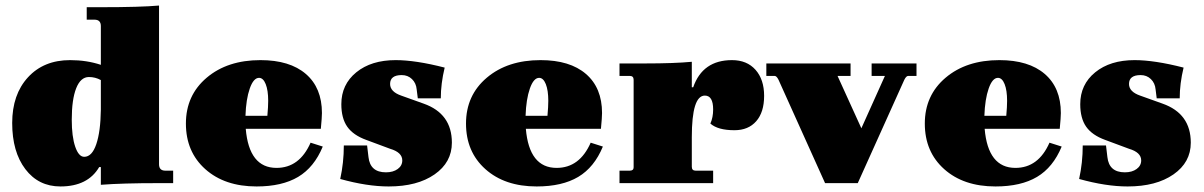

<svg xmlns="http://www.w3.org/2000/svg" viewBox="-20 -661 4345 693"><path d="M198 12Q119 12 71.5 -50.5Q24 -113 24 -217Q24 -320 81 -382Q138 -444 233 -444Q293 -444 344 -427V-567Q344 -590 321 -590H293V-635H345Q488 -635 554 -641V-68Q554 -45 577 -45H605V0H553Q420 0 344 6V-58H338Q297 12 198 12ZM284 -95Q312 -95 327.5 -140.5Q343 -186 344 -265V-372Q324 -383 301 -383Q271 -383 255 -342.5Q239 -302 239 -229Q239 -168 251.5 -131.5Q264 -95 284 -95Z M906 12Q791 12 721 -50.5Q651 -113 651 -215Q651 -317 726 -380.5Q801 -444 920 -444Q1026 -444 1084 -394Q1142 -344 1142 -253Q1142 -238 1138 -196H867Q879 -55 978 -55Q1061 -55 1101 -146L1145 -132Q1114 -57 1056 -22.5Q998 12 906 12ZM915 -380Q895 -380 881.5 -341.5Q868 -303 866 -243H945Q948 -276 948 -297Q948 -335 939 -357.5Q930 -380 915 -380Z M1383 12Q1305 12 1208 -15Q1221 -74 1221 -136H1305L1310 -94Q1316 -39 1373 -39Q1399 -39 1415.5 -51Q1432 -63 1432 -82Q1432 -111 1388 -124L1302 -156Q1255 -173 1233.5 -203.5Q1212 -234 1212 -285Q1212 -356 1266 -400Q1320 -444 1408 -444Q1480 -444 1585 -417Q1571 -359 1571 -306H1488L1484 -338Q1482 -361 1467 -375.5Q1452 -390 1430 -390Q1388 -390 1388 -358Q1388 -330 1428 -316L1509 -287Q1611 -251 1611 -146Q1611 -75 1548.5 -31.5Q1486 12 1383 12Z M1917 12Q1802 12 1732 -50.5Q1662 -113 1662 -215Q1662 -317 1737 -380.5Q1812 -444 1931 -444Q2037 -444 2095 -394Q2153 -344 2153 -253Q2153 -238 2149 -196H1878Q1890 -55 1989 -55Q2072 -55 2112 -146L2156 -132Q2125 -57 2067 -22.5Q2009 12 1917 12ZM1926 -380Q1906 -380 1892.5 -341.5Q1879 -303 1877 -243H1956Q1959 -276 1959 -297Q1959 -335 1950 -357.5Q1941 -380 1926 -380Z M2216 0V-45H2253Q2267 -45 2267 -57V-373Q2267 -387 2253 -387H2216V-432H2309Q2413 -432 2477 -438V-346H2482Q2516 -444 2622 -444Q2676 -444 2707 -409Q2738 -374 2738 -315Q2738 -256 2709.5 -223.5Q2681 -191 2631 -191Q2571 -191 2544 -215Q2554 -237 2554 -266Q2554 -316 2524 -316Q2477 -316 2477 -166V-59Q2477 -45 2491 -45H2554V0Z M3126 -432H3288V-387H3258Q3251 -387 3244 -373L3076 0H2958L2790 -373Q2783 -387 2776 -387H2746V-432H3050V-387H3003L3089 -198L3174 -387H3126Z M3573 12Q3458 12 3388 -50.5Q3318 -113 3318 -215Q3318 -317 3393 -380.5Q3468 -444 3587 -444Q3693 -444 3751 -394Q3809 -344 3809 -253Q3809 -238 3805 -196H3534Q3546 -55 3645 -55Q3728 -55 3768 -146L3812 -132Q3781 -57 3723 -22.5Q3665 12 3573 12ZM3582 -380Q3562 -380 3548.5 -341.5Q3535 -303 3533 -243H3612Q3615 -276 3615 -297Q3615 -335 3606 -357.5Q3597 -380 3582 -380Z M4050 12Q3972 12 3875 -15Q3888 -74 3888 -136H3972L3977 -94Q3983 -39 4040 -39Q4066 -39 4082.5 -51Q4099 -63 4099 -82Q4099 -111 4055 -124L3969 -156Q3922 -173 3900.5 -203.5Q3879 -234 3879 -285Q3879 -356 3933 -400Q3987 -444 4075 -444Q4147 -444 4252 -417Q4238 -359 4238 -306H4155L4151 -338Q4149 -361 4134 -375.5Q4119 -390 4097 -390Q4055 -390 4055 -358Q4055 -330 4095 -316L4176 -287Q4278 -251 4278 -146Q4278 -75 4215.5 -31.5Q4153 12 4050 12Z"/></svg>

Font: Arapey Black
Style: Regular
Weight: 900
Designer: Eduardo Rodriguez Tunni
Foundry: Eduardo Rodriguez Tunni
Version: Version 4.000